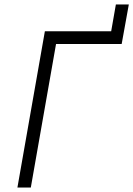

<svg xmlns="http://www.w3.org/2000/svg" viewBox="-20 -840 597 860"><path d="M58 0H118L231 -643H525L557 -820H499L478 -700H181Z"/></svg>

Font: Fixel Display 20240404 Light
Style: Italic
Weight: 300
Italic angle: -10°
Designer: AlfaBravo + MacPaw
Foundry: Kyrylo Tkachov, Marchela Mozhyna, Serhii Makarenko, Maria Weinstein, Zakhar Kryvoshyya
Version: Version 1.211;Glyphs 3.2 (3225)